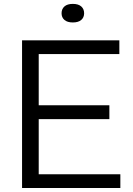

<svg xmlns="http://www.w3.org/2000/svg" viewBox="-20 -942 666 962"><path d="M90.5 0V-740H578V-671H174V-414.5H528V-345H174V-69H583V0ZM345 -829.5Q317.5 -829.5 303 -842Q288.5 -854.5 288.5 -875.5Q288.5 -897 303 -909.8Q317.5 -922.5 345 -922.5Q372.5 -922.5 387 -909.8Q401.5 -897 401.5 -875.5Q401.5 -854.5 387 -842Q372.5 -829.5 345 -829.5Z"/></svg>

Font: Encode Sans SemiExpanded SemiExpanded
Style: Regular
Weight: 400
Width: 6
Designer: Multiple Designers
Foundry: Impallari Type
Version: Version 3.000; ttfautohint (v1.8.3) -l 8 -r 50 -G 200 -x 14 